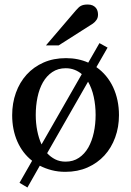

<svg xmlns="http://www.w3.org/2000/svg" viewBox="-20 -753 584 855"><path d="M405.8 -241.2Q405.8 -283.2 397.5 -321.5Q389.2 -359.9 372.1 -389.2L189.9 -70.8Q205.6 -53.7 225.8 -43.5Q246.1 -33.2 272 -33.2Q306.2 -33.2 331.5 -50.3Q356.9 -67.4 373.3 -96.2Q389.6 -125 397.7 -162.6Q405.8 -200.2 405.8 -241.2ZM344.2 -422.9Q330.1 -435.1 312 -442.1Q293.9 -449.2 272.9 -449.2Q238.3 -449.2 212.9 -432.1Q187.5 -415 171.1 -386.2Q154.8 -357.4 147 -319.8Q139.2 -282.2 139.2 -241.2Q139.2 -204.6 145.8 -171.1Q152.3 -137.7 165 -109.9ZM509.8 -240.2Q509.8 -187 492.9 -140.9Q476.1 -94.7 445.1 -60.8Q414.1 -26.9 369.9 -7.3Q325.7 12.2 271 12.2Q238.8 12.2 210.4 4.9Q182.1 -2.4 157.2 -15.1L102.1 82L66.9 61L123 -37.1Q80.1 -70.8 57.1 -123.3Q34.2 -175.8 34.2 -240.2Q34.2 -293.5 50.8 -339.8Q67.4 -386.2 98.6 -420.7Q129.9 -455.1 174.1 -474.6Q218.3 -494.1 273.9 -494.1Q301.8 -494.1 326.4 -489Q351.1 -483.9 373 -474.1L422.9 -561L459 -541L409.2 -454.1Q433.6 -437 452.4 -414.3Q471.2 -391.6 483.9 -364.3Q496.6 -336.9 503.2 -305.7Q509.8 -274.4 509.8 -240.2ZM416.5 -688Q416.5 -674.3 409.9 -664.6Q403.3 -654.8 393.6 -647.9L241.2 -550.8H184.6L317.4 -706.1Q323.2 -712.4 328.1 -717.5Q333 -722.7 338.9 -726.1Q344.7 -729.5 352.3 -731.2Q359.9 -732.9 370.6 -732.9Q383.8 -732.9 392.6 -728.8Q401.4 -724.6 406.7 -718.3Q412.1 -711.9 414.3 -703.9Q416.5 -695.8 416.5 -688Z"/></svg>

Font: Charis SIL Phon
Style: Regular
Weight: 400
Foundry: SIL International
Version: Version 5.000